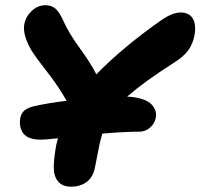

<svg xmlns="http://www.w3.org/2000/svg" viewBox="-20 -680 758 726"><path d="M134.8 -151.9Q85.9 -151.9 68.1 -175.8Q50.3 -199.7 57.1 -235.8Q61 -252.4 72.3 -262.2Q83.5 -272 106 -277.8Q161.1 -290.5 231.9 -298.8Q202.1 -352.1 159.9 -406Q117.7 -460 99.1 -488.8Q64.5 -549.3 71.8 -587.9Q77.6 -617.7 100.1 -638.9Q122.6 -660.2 151.9 -660.2Q174.3 -660.2 189 -647.9Q203.6 -635.7 217.8 -605Q239.7 -555.2 281.7 -497.8Q323.7 -440.4 344.2 -398.9Q447.3 -503.9 588.9 -603Q631.8 -632.8 663.1 -632.8Q695.8 -632.8 709.5 -608.9Q723.1 -585 714.8 -543.9Q709 -513.7 691.2 -489Q673.3 -464.4 631.8 -439Q526.9 -372.1 460.9 -314.9Q494.6 -313 518.6 -304.9Q542.5 -296.9 553.5 -284.7Q564.5 -272.5 568.1 -259.8Q571.8 -247.1 568.8 -233.9Q564.5 -212.4 547.1 -197.3Q529.8 -182.1 506.8 -182.1Q451.2 -182.1 367.2 -174.8Q361.3 -156.7 356.9 -137Q352.5 -117.2 347.2 -88.4Q341.8 -59.6 338.9 -45.9Q331.1 -8.3 306.6 8.8Q282.2 25.9 250 25.9Q215.3 25.9 199 5.4Q182.6 -15.1 183.3 -50.5Q184.1 -85.9 192.9 -132.8Q193.8 -136.7 196 -145Q198.2 -153.3 199.2 -157.2Q149.9 -151.9 134.8 -151.9Z"/></svg>

Font: Shantell Sans Irregular Bouncy
Style: Italic
Weight: 800
Italic angle: -11.31°
Designer: Stephen Nixon, Anya Danilova, Shantell Martin
Foundry: Arrow Type
Version: Version 1.006;[9816181b4]